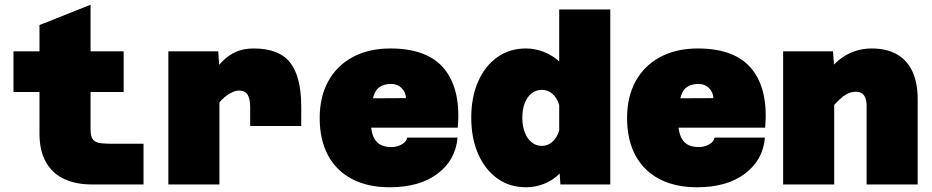

<svg xmlns="http://www.w3.org/2000/svg" viewBox="-20 -780 3940 812"><path d="M366 0Q302 0 252.5 -22.5Q203 -45 175 -93Q147 -141 147 -215V-674L363 -760V-233Q363 -202 373.5 -189.5Q384 -177 405 -174.5Q426 -172 455 -172H587V0ZM37 -391V-563H503V-391Z M1038 -247V-328Q1038 -361 1027.5 -379Q1017 -397 990 -397Q970 -397 943 -379Q916 -361 887 -320L869 -462Q896 -496 921.5 -521.5Q947 -547 978.5 -561Q1010 -575 1053 -575Q1160 -575 1207 -515.5Q1254 -456 1254 -328V-247ZM692 0V-563H903L908 -490V0Z M1628 12Q1535 12 1468.5 -23Q1402 -58 1367 -123.5Q1332 -189 1332 -281Q1332 -371 1368.5 -437Q1405 -503 1472.5 -539Q1540 -575 1631 -575Q1789 -575 1859.5 -488Q1930 -401 1916 -240H1498L1500 -364L1697 -365Q1696 -390 1678.5 -407.5Q1661 -425 1635 -425Q1583 -425 1565.5 -388Q1548 -351 1548 -271Q1548 -234 1556.5 -209Q1565 -184 1584 -171Q1603 -158 1636 -158Q1658 -158 1678.5 -169Q1699 -180 1702 -198H1915Q1907 -103 1830.5 -45.5Q1754 12 1628 12Z M2204 -575Q2243 -575 2280 -560.5Q2317 -546 2345 -520V-740H2561V0H2350L2347 -46Q2319 -18 2282 -3Q2245 12 2204 12Q2135 12 2083 -25.5Q2031 -63 2002 -129.5Q1973 -196 1973 -282Q1973 -369 2002 -435Q2031 -501 2083 -538Q2135 -575 2204 -575ZM2272 -163Q2297 -163 2316.5 -180.5Q2336 -198 2345 -228V-336Q2336 -366 2316.5 -383Q2297 -400 2272 -400Q2247 -400 2228.5 -385.5Q2210 -371 2199.5 -344.5Q2189 -318 2189 -282Q2189 -246 2199.5 -219.5Q2210 -193 2228.5 -178Q2247 -163 2272 -163Z M2928 12Q2835 12 2768.5 -23Q2702 -58 2667 -123.5Q2632 -189 2632 -281Q2632 -371 2668.5 -437Q2705 -503 2772.5 -539Q2840 -575 2931 -575Q3089 -575 3159.5 -488Q3230 -401 3216 -240H2798L2800 -364L2997 -365Q2996 -390 2978.5 -407.5Q2961 -425 2935 -425Q2883 -425 2865.5 -388Q2848 -351 2848 -271Q2848 -234 2856.5 -209Q2865 -184 2884 -171Q2903 -158 2936 -158Q2958 -158 2978.5 -169Q2999 -180 3002 -198H3215Q3207 -103 3130.5 -45.5Q3054 12 2928 12Z M3645 0V-334Q3645 -360 3634.5 -376Q3624 -392 3599 -392Q3571 -392 3545.5 -372Q3520 -352 3484 -309L3470 -464Q3514 -523 3562 -549Q3610 -575 3666 -575Q3731 -575 3774.5 -549.5Q3818 -524 3839.5 -476Q3861 -428 3861 -362V0ZM3292 0V-563H3503L3508 -491V0Z"/></svg>

Font: Azeret Mono Thin Black
Style: Regular
Weight: 900
Version: Version 1.002